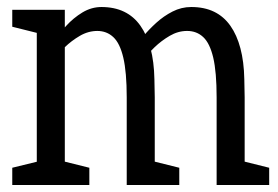

<svg xmlns="http://www.w3.org/2000/svg" viewBox="-20 -528 793 548"><path d="M123.7 -346.7 101.2 -355Q101.2 -355 109.2 -370.5Q117.3 -386 132.8 -408.8Q148.2 -431.5 168.9 -454.2Q189.7 -477 215.3 -492.5Q241 -508 270 -508L258.3 -439.7Q231.8 -439.7 207.9 -425.7Q184 -411.7 164.9 -393.2Q145.8 -374.7 134.8 -360.7Q123.7 -346.7 123.7 -346.7ZM341.7 -250Q341.7 -322.3 331.9 -363.6Q322.2 -404.8 303.3 -422.2Q284.5 -439.7 257.3 -439.7L269 -508Q306.5 -508 334.3 -494.5Q362.2 -481 380.8 -454.5Q399.5 -428 409.6 -390Q419.7 -352 420.7 -302L421.7 -250ZM379.3 -346.7 356.8 -380Q356.8 -380 365.2 -393Q373.7 -406 389.4 -425Q405.2 -444 426.1 -463Q447 -482 472.3 -495Q497.7 -508 525.7 -508L514 -439.7Q488.2 -439.7 464.3 -425.7Q440.5 -411.7 421.2 -393.2Q402 -374.7 390.7 -360.7Q379.3 -346.7 379.3 -346.7ZM85 0V-500H165V0ZM341.7 0V-250H421.7V0ZM598.3 0V-250H678.3V0ZM598.3 -250Q598.3 -322.3 588.6 -363.6Q578.8 -404.8 560 -422.2Q541.2 -439.7 514 -439.7L525.7 -508Q563.2 -508 591 -494.5Q618.8 -481 637.5 -454.5Q656.2 -428 666.2 -390Q676.3 -352 677.3 -302L678.3 -250ZM15 0V-49.2L100 -70L95 0ZM155 0 148.3 -70.8 235 -49.2V0ZM668.3 0 661.7 -70.8 748.3 -49.2V0ZM95 -431.7 15 -451.7V-500H95ZM411.7 0 405 -70.8 491.7 -49.2V0Z"/></svg>

Font: Epunda Slab Light
Style: Regular
Weight: 300
Designer: Simon Atzbach
Foundry: typofactur
Version: Version 1.102